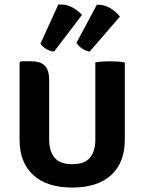

<svg xmlns="http://www.w3.org/2000/svg" viewBox="-20 -829 649 863"><path d="M541 -200.5Q541 -98.5 479.8 -42.2Q418.5 14 304.5 14Q191 14 129.5 -42.2Q68 -98.5 68 -200.5V-548L73.5 -553.5H122.5Q161.5 -553.5 181.2 -534Q201 -514.5 201 -469V-201.5Q201 -149 225.5 -120Q250 -91 304.5 -91Q360 -91 384.2 -120Q408.5 -149 408.5 -201.5V-548.5Q424.5 -551.5 442 -552.5Q459.5 -553.5 473 -553.5Q485.5 -553.5 505.5 -552.5Q525.5 -551.5 541 -548ZM242 -808.5Q276 -811 303.2 -796.8Q330.5 -782.5 348.5 -762L223 -597Q207 -598 188.8 -608.2Q170.5 -618.5 162 -633ZM415.5 -808Q449 -808.5 475.5 -792.5Q502 -776.5 519 -754.5L383 -597Q367 -599.5 349.5 -610.5Q332 -621.5 324 -637Z"/></svg>

Font: Signika SC SemiBold
Style: Regular
Weight: 600
Designer: Anna Giedryś
Foundry: Anna Giedryś
Version: Version 2.000; ttfautohint (v1.8.3) -l 8 -r 50 -G 200 -x 9 -